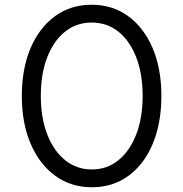

<svg xmlns="http://www.w3.org/2000/svg" viewBox="-20 -777 772 809"><path d="M72 -373Q72 -488 109 -574.5Q146 -661 212 -709Q278 -757 366 -757Q454 -757 520 -709Q586 -661 623 -574.5Q660 -488 660 -373Q660 -258 623.5 -171Q587 -84 521 -36Q455 12 367 12Q279 12 212.5 -36.5Q146 -85 109 -171.5Q72 -258 72 -373ZM581 -373Q581 -466 554 -535.5Q527 -605 479 -643.5Q431 -682 366 -682Q302 -682 254 -643.5Q206 -605 179 -535.5Q152 -466 152 -373Q152 -281 179 -211Q206 -141 254.5 -102Q303 -63 367 -63Q431 -63 479 -102Q527 -141 554 -210.5Q581 -280 581 -373Z"/></svg>

Font: Kosmopol Plus Jakarta Sans
Style: Regular
Weight: 400
Designer: Gumpita Rahayu
Foundry: Tokotype
Version: Version 2.006